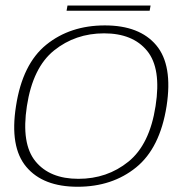

<svg xmlns="http://www.w3.org/2000/svg" viewBox="-20 -690 713 714"><path d="M268.5 4.5Q140 4.5 77.8 -69.5Q15.5 -143.5 39.5 -295.5Q63.5 -452 152.2 -523.8Q241 -595.5 370 -595.5Q499 -595.5 561 -521.8Q623 -448 599.5 -295.5Q575 -139.5 486.2 -67.5Q397.5 4.5 268.5 4.5ZM271.5 -25Q378.5 -25 457.5 -88.8Q536.5 -152.5 558.5 -295.5Q580.5 -435.5 527.2 -500.8Q474 -566 367 -566Q260.5 -566 181.2 -502.5Q102 -439 80 -295.5Q58.5 -155.5 111.8 -90.2Q165 -25 271.5 -25ZM227.5 -650 231 -669.5H540L536.5 -650Z"/></svg>

Font: Anybody ExtraExpanded ExtraLight
Style: Italic
Weight: 200
Width: 8
Italic angle: -10°
Designer: Tyler Finck
Foundry: Etcetera Type Company
Version: Version 1.010; ttfautohint (v1.8.3) -l 8 -r 50 -G 200 -x 14 